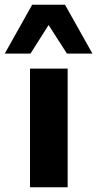

<svg xmlns="http://www.w3.org/2000/svg" viewBox="-58 -786 408 806"><path d="M68 0V-498H226V0ZM-38 -561 77 -766H215L330 -561H223L146 -681L70 -561Z"/></svg>

Font: Nunito Sans 9pt ExtraBold
Style: Regular
Weight: 800
Version: Version 3.101;gftools[0.9.27]